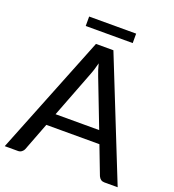

<svg xmlns="http://www.w3.org/2000/svg" viewBox="-150 -965 981 1082"><g transform="rotate(20 340.0 -424.5)"><path d="M209 -267.1H470.7L361.8 -549.3Q348.1 -583.5 339.4 -619.6Q327.1 -571.3 317.4 -548.8ZM598.6 0Q574.7 0 563.5 -24.4L499 -192.9H180.7L116.2 -24.4Q113.3 -15.6 103.5 -7.8Q93.8 0 81.5 0H1.5L287.6 -717.3H392.1L678.7 0ZM198.7 -849.1H480.5V-792.5H198.7Z"/></g></svg>

Font: Lato-Medium
Style: Regular
Weight: 500
Designer: Lukasz Dziedzic
Foundry: tyPoland Lukasz Dziedzic
Version: Version 2.006; 2014-01-15